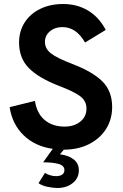

<svg xmlns="http://www.w3.org/2000/svg" viewBox="-20 -733 615 957"><path d="M172 180 204 129Q231 145 260 145Q278 145 289.5 137.5Q301 130 301 115Q301 92 271.5 84Q242 76 195 76L243 9Q154 -4 97.5 -59Q41 -114 28 -199L154 -230Q164 -167 203 -134.5Q242 -102 302 -102Q349 -102 380 -126.5Q411 -151 411 -192Q411 -230 379.5 -253.5Q348 -277 274 -305Q171 -345 123 -394.5Q75 -444 75 -521Q75 -577 102.5 -620.5Q130 -664 180 -688.5Q230 -713 295 -713Q365 -713 419.5 -680Q474 -647 507 -584L404 -521Q360 -598 291 -598Q254 -598 229 -577Q204 -556 204 -524Q204 -490 234.5 -466.5Q265 -443 341 -414Q443 -375 491 -326.5Q539 -278 539 -200Q539 -138 508.5 -90Q478 -42 423.5 -14.5Q369 13 298 13L279 36Q323 42 348 62Q373 82 373 116Q373 155 342.5 179.5Q312 204 266 204Q244 204 216 198Q188 192 172 180Z"/></svg>

Font: Hanken Grotesk
Style: Bold
Weight: 700
Designer: Alfredo Marco Pradil
Foundry: Hanken Design Co.
Version: Version 3.014